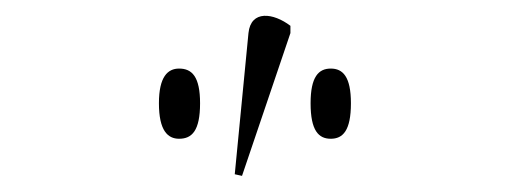

<svg xmlns="http://www.w3.org/2000/svg" viewBox="-20 -824 637 238"><path d="M280 -606 340 -783V-792C319 -808 291 -812 288 -783L271 -608ZM202 -652C218 -652 228 -662 228 -696C228 -729 218 -739 202 -739C188 -739 177 -729 177 -696C177 -662 188 -652 202 -652ZM390 -652C405 -652 415 -662 415 -696C415 -729 405 -739 390 -739C375 -739 365 -729 365 -696C365 -662 375 -652 390 -652Z"/></svg>

Font: Noto Serif Display ExtraLight
Style: Regular
Weight: 200
Designer: Monotype Design Team
Foundry: Monotype Imaging Inc.
Version: Version 2.009